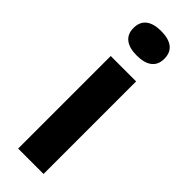

<svg xmlns="http://www.w3.org/2000/svg" viewBox="-250 -755 770 770"><g transform="rotate(45 135.0 -369.5)"><path d="M63 0V-525H207V0ZM135 -600Q93 -600 70.5 -617.5Q48 -635 48 -669Q48 -704 70.5 -721.5Q93 -739 135 -739Q178 -739 200.5 -721.5Q223 -704 223 -669Q223 -635 200.5 -617.5Q178 -600 135 -600Z"/></g></svg>

Font: Bricolage Grotesque 24pt
Style: Bold
Weight: 700
Designer: Mathieu Triay
Foundry: Atelier Triay
Version: Version 1.001;gftools[0.9.33.dev8+g029e19f]